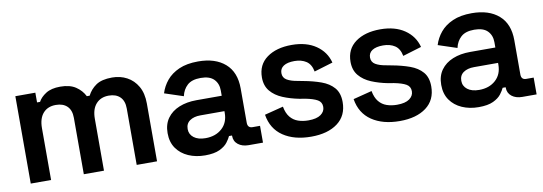

<svg xmlns="http://www.w3.org/2000/svg" viewBox="-46 -782 3023 1069"><g transform="rotate(-10 1465.5 -247.0)"><path d="M61 0V-494H174V-439H191Q204 -464 234.5 -483.5Q265 -503 316 -503Q370 -503 403 -481Q436 -459 453 -425H469Q486 -459 518 -481Q550 -503 609 -503Q655 -503 692.5 -483Q730 -463 752.5 -424Q775 -385 775 -327V0H660V-319Q660 -362 637 -384.5Q614 -407 573 -407Q528 -407 501.5 -377.5Q475 -348 475 -293V0H361V-319Q361 -362 338 -384.5Q315 -407 274 -407Q228 -407 202 -377.5Q176 -348 176 -293V0Z M860 -144Q860 -194 884.5 -228Q909 -262 952 -279.5Q995 -297 1050 -297H1193V-327Q1193 -366 1169 -390.5Q1145 -415 1094 -415Q1044 -415 1018.5 -391.5Q993 -368 985 -331L879 -366Q891 -405 917.5 -437Q944 -469 988 -488.5Q1032 -508 1096 -508Q1193 -508 1248.5 -459.5Q1304 -411 1304 -319V-125Q1304 -95 1332 -95H1374V0H1293Q1257 0 1234 -18Q1211 -36 1211 -67V-69H1194Q1188 -55 1173 -35Q1158 -15 1127.5 -0.5Q1097 14 1045 14Q993 14 951 -4.5Q909 -23 884.5 -58Q860 -93 860 -144ZM1193 -200V-210H1057Q1020 -210 997 -194Q974 -178 974 -147Q974 -117 998 -98.5Q1022 -80 1064 -80Q1121 -80 1157 -112.5Q1193 -145 1193 -200Z M1412 -151 1518 -178Q1525 -140 1543 -118Q1561 -96 1587.5 -87Q1614 -78 1645 -78Q1692 -78 1715.5 -95Q1739 -112 1739 -138Q1739 -165 1716.5 -178Q1694 -191 1648 -200L1617 -205Q1566 -215 1524 -232.5Q1482 -250 1456.5 -280.5Q1431 -311 1431 -358Q1431 -430 1484.5 -469Q1538 -508 1625 -508Q1708 -508 1762 -471Q1816 -434 1832 -372L1726 -340Q1718 -382 1691 -399.5Q1664 -417 1625 -417Q1585 -417 1563.5 -403Q1542 -389 1542 -363Q1542 -337 1564 -324Q1586 -311 1623 -305L1654 -299Q1709 -289 1753.5 -273Q1798 -257 1824 -227Q1850 -197 1850 -146Q1850 -69 1794.5 -27.5Q1739 14 1645 14Q1549 14 1487 -28Q1425 -70 1412 -151Z M1913 -151 2019 -178Q2026 -140 2044 -118Q2062 -96 2088.5 -87Q2115 -78 2146 -78Q2193 -78 2216.5 -95Q2240 -112 2240 -138Q2240 -165 2217.5 -178Q2195 -191 2149 -200L2118 -205Q2067 -215 2025 -232.5Q1983 -250 1957.5 -280.5Q1932 -311 1932 -358Q1932 -430 1985.5 -469Q2039 -508 2126 -508Q2209 -508 2263 -471Q2317 -434 2333 -372L2227 -340Q2219 -382 2192 -399.5Q2165 -417 2126 -417Q2086 -417 2064.5 -403Q2043 -389 2043 -363Q2043 -337 2065 -324Q2087 -311 2124 -305L2155 -299Q2210 -289 2254.5 -273Q2299 -257 2325 -227Q2351 -197 2351 -146Q2351 -69 2295.5 -27.5Q2240 14 2146 14Q2050 14 1988 -28Q1926 -70 1913 -151Z M2407 -144Q2407 -194 2431.5 -228Q2456 -262 2499 -279.5Q2542 -297 2597 -297H2740V-327Q2740 -366 2716 -390.5Q2692 -415 2641 -415Q2591 -415 2565.5 -391.5Q2540 -368 2532 -331L2426 -366Q2438 -405 2464.5 -437Q2491 -469 2535 -488.5Q2579 -508 2643 -508Q2740 -508 2795.5 -459.5Q2851 -411 2851 -319V-125Q2851 -95 2879 -95H2921V0H2840Q2804 0 2781 -18Q2758 -36 2758 -67V-69H2741Q2735 -55 2720 -35Q2705 -15 2674.5 -0.5Q2644 14 2592 14Q2540 14 2498 -4.5Q2456 -23 2431.5 -58Q2407 -93 2407 -144ZM2740 -200V-210H2604Q2567 -210 2544 -194Q2521 -178 2521 -147Q2521 -117 2545 -98.5Q2569 -80 2611 -80Q2668 -80 2704 -112.5Q2740 -145 2740 -200Z"/></g></svg>

Font: Space Grotesk Frontify SemiBold
Style: Regular
Weight: 600
Designer: Florian Karsten
Version: Version 2.000